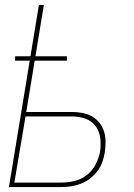

<svg xmlns="http://www.w3.org/2000/svg" viewBox="-20 -755 540 775"><path d="M16 0 100 -510H41V-528H103L137 -735H157L123 -528H250V-510H120L86 -303H271Q292 -303 313 -299Q334 -295 351.5 -285Q369 -275 381.5 -259Q394 -243 400 -224Q406 -205 406 -183.5Q406 -162 403 -140Q400 -121 393 -101Q386 -81 373 -64Q360 -47 343 -34Q326 -21 306.5 -13.5Q287 -6 267 -3Q247 0 227 0ZM38 -18H227Q254 -18 281 -24.5Q308 -31 330.5 -48.5Q353 -66 366 -91.5Q379 -117 384 -143Q388 -171 384.5 -198.5Q381 -226 365.5 -246.5Q350 -267 324.5 -276Q299 -285 271 -285H83Z"/></svg>

Font: Iosevka SS04 Thin Oblique
Style: Regular
Weight: 100
Italic angle: -9°
Monospace: yes
Designer: Belleve Invis
Foundry: Belleve Invis
Version: Version 19.0.0; ttfautohint (v1.8.4)